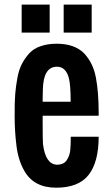

<svg xmlns="http://www.w3.org/2000/svg" viewBox="-20 -829 484 857"><path d="M295.4 -375Q295.4 -451.2 287.1 -481.4Q273.4 -531.2 234.4 -531.2Q173.8 -531.2 171.4 -431.2Q170.4 -399.4 170.4 -388.2V-375ZM170.4 -281.2Q170.4 -204.1 171.9 -185.5Q183.1 -96.7 232.9 -93.8Q264.6 -93.8 277.8 -113.8Q291 -133.8 293.5 -157.7Q295.9 -181.6 295.9 -218.8H420.4Q420.4 -106.4 376 -48.8Q331.1 8.8 230.5 8.8Q129.9 8.8 87.4 -68.4Q60.5 -116.7 53.2 -180.7Q45.4 -244.6 45.4 -309.1Q44.9 -373.5 47.9 -409.2Q50.8 -444.3 57.6 -481.4Q64.5 -518.6 78.1 -544.4Q91.8 -570.3 111.3 -591.8Q131.8 -613.3 162.1 -623Q192.4 -633.8 232.9 -633.8Q273.4 -633.8 303.7 -623Q334 -612.3 354.5 -591.8Q396 -548.3 408.2 -481.9Q420.4 -416 420.4 -327.1V-312.5H170.4ZM264.2 -808.6H389.2V-683.6H264.2ZM76.7 -808.6H201.7V-683.6H76.7Z"/></svg>

Font: Oswald
Style: Book
Weight: 400
Designer: vernon adams
Foundry: vernon adams
Version: Version 1.000